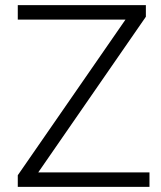

<svg xmlns="http://www.w3.org/2000/svg" viewBox="-20 -725 626 745"><path d="M49 0V-45L487 -678L489 -649H49V-705H546V-660L109 -28L107 -56H560V0Z"/></svg>

Font: Nunito Sans 11pt Light
Style: Regular
Weight: 300
Version: Version 3.101;gftools[0.9.27]